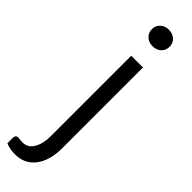

<svg xmlns="http://www.w3.org/2000/svg" viewBox="-380 -757 960 960"><g transform="rotate(45 100.5 -276.5)"><path d="M61 -710.4Q61 -735.4 78.4 -752Q95.7 -768.6 123.5 -768.6Q151.4 -768.6 168.7 -752Q186 -735.4 186 -710.4Q186 -685.5 168.7 -668.9Q151.4 -652.3 123.5 -652.3Q95.7 -652.3 78.4 -668.9Q61 -685.5 61 -710.4ZM-28.3 145 -23.9 145.5Q-8.3 147.5 5.4 147.5Q42 147.5 62 112.8Q82 78.1 82 25.4V-543.5H165V29.3Q165 85 147.9 127.2Q130.9 169.4 98.1 192.9Q65.4 216.3 20 216.3Q1 216.3 -14.2 213.6Q-29.3 210.9 -46.4 204.1V167Q-46.4 145 -28.3 145Z"/></g></svg>

Font: Lycee Sans
Style: Regular
Weight: 400
Designer: Justin Alvin
Foundry: Alkove Design
Version: Version 1.030